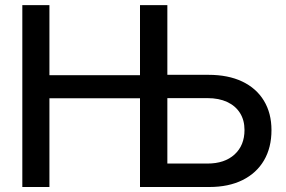

<svg xmlns="http://www.w3.org/2000/svg" viewBox="-20 -748 1142 768"><path d="M69.3 0V-727.5H177.7V-447.3H590.3V-355H177.7V0ZM616.2 -448.7H814Q892.6 -448.7 949 -421.9Q1005.4 -395 1035.6 -345.2Q1065.9 -295.4 1065.9 -227.5Q1065.9 -157.7 1036.1 -106.7Q1006.3 -55.7 950.4 -27.8Q894.5 0 817.4 0H540V-727.5H649.4V-93.8H810.1Q878.4 -93.8 918.2 -130.1Q958 -166.5 958 -228Q958 -267.6 939.9 -296.1Q921.9 -324.7 888.7 -340.1Q855.5 -355.5 810.1 -355.5H616.2Z"/></svg>

Font: Inter 28pt Medium
Style: Regular
Weight: 500
Designer: Rasmus Andersson
Foundry: rsms
Version: Version 4.001;git-66647c0bb